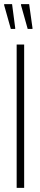

<svg xmlns="http://www.w3.org/2000/svg" viewBox="-22 -902 194 922"><path d="M58 0V-688H94V0ZM134 -763H111L79 -877V-882H118L134 -768ZM51 -763H30L-2 -877V-882H36L51 -768Z"/></svg>

Font: Saira UltraCondensed Thin
Style: Regular
Weight: 250
Width: 1
Designer: Hector Gatti with collaboration of the Omnibus-Type team
Foundry: Omnibus-Type
Version: Version 1.101